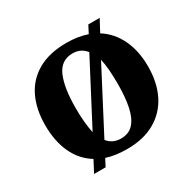

<svg xmlns="http://www.w3.org/2000/svg" viewBox="-171 -934 1162 1153"><g transform="rotate(-30 410.0 -357.5)"><path d="M204 -40Q129 -86 91.5 -168Q54 -250 54 -359Q54 -470 93.5 -552Q133 -634 212.5 -679.5Q292 -725 412 -725Q451 -725 486.5 -719.5Q522 -714 554 -703L581 -755H660L616 -673Q689 -627 727.5 -546Q766 -465 766 -358Q766 -247 725 -164.5Q684 -82 604.5 -36Q525 10 411 10Q370 10 334.5 5Q299 0 268 -10L242 40H162ZM410 -63Q464 -63 496 -98Q528 -133 542 -199Q556 -265 556 -358Q556 -410 552.5 -454Q549 -498 541 -533L318 -106Q352 -63 410 -63ZM503 -608Q487 -629 464 -640.5Q441 -652 412 -652Q331 -652 297.5 -575Q264 -498 264 -358Q264 -306 268 -261.5Q272 -217 280 -182Z"/></g></svg>

Font: Noto Rashi Hebrew Black
Style: Regular
Weight: 900
Version: Version 1.006